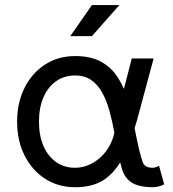

<svg xmlns="http://www.w3.org/2000/svg" viewBox="-20 -743 695 772"><path d="M282.2 -439.5Q321.3 -439.5 347.9 -420.4Q374.5 -401.4 391.8 -369.1Q409.2 -336.9 420.2 -296.6Q431.2 -256.3 439 -213.9Q446.8 -171.4 454.1 -131.6Q461.4 -91.8 471.2 -61Q480 -34.7 496.6 -19Q513.2 -3.4 537.8 3.2Q562.5 9.8 594.2 9.8Q606 9.8 619.1 6.3Q632.3 2.9 640.1 -2L619.6 -76.2Q615.2 -73.7 607.7 -71Q600.1 -68.4 594.2 -68.4Q578.1 -68.4 567.9 -74Q557.6 -79.6 553.2 -92.8Q540 -133.3 530.8 -180.4Q521.5 -227.5 511.5 -275.1Q501.5 -322.8 485.8 -366.2Q470.2 -409.7 445.1 -443.8Q419.9 -478 380.4 -497.8Q340.8 -517.6 282.2 -517.6Q213.9 -517.6 161.1 -483.4Q108.4 -449.2 78.6 -389.6Q48.8 -330.1 48.8 -253.9Q48.8 -177.7 78.6 -118.2Q108.4 -58.6 161.1 -24.4Q213.9 9.8 282.2 9.8Q354 9.8 399.4 -21Q444.8 -51.8 474.6 -110.8Q504.4 -169.9 529.3 -253.9L597.7 -507.8H509.8L444.3 -253.9Q444.3 -211.9 430.4 -177.7Q416.5 -143.6 393.1 -119.1Q369.6 -94.7 340.8 -81.5Q312 -68.4 282.2 -68.4Q238.3 -68.4 205.6 -91.3Q172.9 -114.3 154.8 -156Q136.7 -197.8 136.7 -253.9Q136.7 -310.1 154.8 -351.8Q172.9 -393.6 205.6 -416.5Q238.3 -439.5 282.2 -439.5ZM349.6 -597.7H262.7L349.6 -722.7H460Z"/></svg>

Font: Giphurs SC
Style: Regular
Weight: 400
Version: Version 0.920